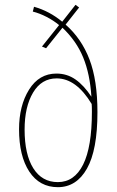

<svg xmlns="http://www.w3.org/2000/svg" viewBox="-20 -766 487 796"><path d="M384 -301Q384 -144 340.5 -67Q297 10 220 10Q144 10 101.5 -54.5Q59 -119 59 -230Q59 -328 100.5 -394.5Q142 -461 214 -461Q258 -461 293 -436.5Q328 -412 359 -365Q353 -459 325 -527.5Q297 -596 239 -651L171 -566L154 -573L225 -662Q202 -681 173 -696Q144 -711 116 -718L121 -738Q185 -720 238 -676L293 -746L308 -735L252 -664Q318 -606 351 -519.5Q384 -433 384 -301ZM361 -303Q361 -327 360 -335Q296 -441 215 -441Q152 -441 117 -382Q82 -323 82 -229Q82 -126 118 -68.5Q154 -11 220 -11Q288 -11 324.5 -83.5Q361 -156 361 -303Z"/></svg>

Font: Fira Sans Extra Condensed Thin
Style: Regular
Weight: 250
Width: 1
Designer: Carrois Corporate & Edenspiekermann AG
Foundry: Carrois Corporate GbR & Edenspiekermann AG
Version: Version 4.203